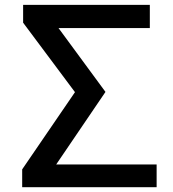

<svg xmlns="http://www.w3.org/2000/svg" viewBox="-20 -779 719 799"><path d="M72.3 0V-74.2L292 -395.5L76.2 -684.6V-758.8H603.5V-662.1H223.6L418.9 -396.5L213.9 -94.7H631.8V0Z"/></svg>

Font: Gothic A1 SemiBold
Style: Regular
Weight: 600
Version: Version 2.50